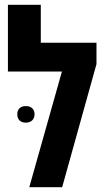

<svg xmlns="http://www.w3.org/2000/svg" viewBox="-20 -780 439 800"><path d="M150 -602V-760H13V-482H238L102 0H239L382 -513V-602ZM52 -304C52 -280 67 -269 88 -269C108 -269 124 -281 124 -304C124 -327 108 -338 88 -338C67 -338 52 -327 52 -304Z"/></svg>

Font: Noto Sans Hebrew ExtraCondensed
Style: Bold
Weight: 700
Width: 2
Designer: Monotype Design Team
Foundry: Monotype Imaging Inc.
Version: Version 2.004